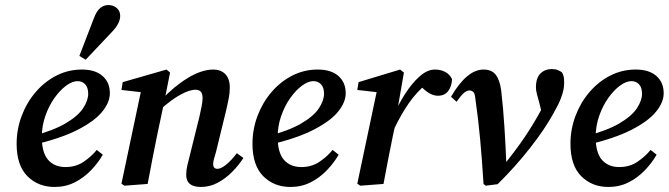

<svg xmlns="http://www.w3.org/2000/svg" viewBox="-20 -730 2654 762"><path d="M197 12Q131 12 88.5 -31Q46 -74 46 -159Q46 -217 66 -270Q86 -323 121.5 -364.5Q157 -406 204 -430Q251 -454 305 -454Q358 -454 387 -428.5Q416 -403 416 -360Q416 -324 385.5 -286.5Q355 -249 287.5 -214.5Q220 -180 108 -154L105 -189Q190 -211 239.5 -240Q289 -269 309.5 -300Q330 -331 330 -358Q330 -383 318 -395.5Q306 -408 288 -408Q267 -408 242.5 -390Q218 -372 196 -341Q174 -310 160 -270Q146 -230 146 -186Q146 -124 171 -95.5Q196 -67 240 -67Q281 -67 312 -88Q343 -109 364 -135L388 -116Q369 -83 340.5 -53.5Q312 -24 276 -6Q240 12 197 12ZM295 -508Q309 -545 323.5 -582Q338 -619 352 -656Q363 -686 377.5 -698Q392 -710 410 -710Q429 -710 443 -698.5Q457 -687 457 -667Q457 -637 424 -603Q398 -575 372 -548Q346 -521 320 -493Z M719 -36Q719 -55 723.5 -73.5Q728 -92 734 -116L771 -265Q776 -287 780 -307Q784 -327 784 -340Q784 -359 776.5 -366.5Q769 -374 756 -374Q733 -374 697.5 -355Q662 -336 617 -296L620 -333Q669 -386 724.5 -420Q780 -454 827 -454Q856 -454 874 -436Q892 -418 892 -382Q892 -362 888 -341Q884 -320 879 -298L837 -126Q832 -110 829 -98.5Q826 -87 826 -79Q826 -60 843 -60Q857 -60 877.5 -76.5Q898 -93 920 -122L946 -103Q928 -75 902 -48.5Q876 -22 844.5 -5Q813 12 777 12Q719 12 719 -36ZM566 0 474 7 462 -1 542 -380 576 -360 462 -373 467 -404 641 -454 655 -442 632 -327 604 -195Q594 -146 584.5 -97.5Q575 -49 566 0Z M1133 12Q1067 12 1024.5 -31Q982 -74 982 -159Q982 -217 1002 -270Q1022 -323 1057.5 -364.5Q1093 -406 1140 -430Q1187 -454 1241 -454Q1294 -454 1323 -428.5Q1352 -403 1352 -360Q1352 -324 1321.5 -286.5Q1291 -249 1223.5 -214.5Q1156 -180 1044 -154L1041 -189Q1126 -211 1175.5 -240Q1225 -269 1245.5 -300Q1266 -331 1266 -358Q1266 -383 1254 -395.5Q1242 -408 1224 -408Q1203 -408 1178.5 -390Q1154 -372 1132 -341Q1110 -310 1096 -270Q1082 -230 1082 -186Q1082 -124 1107 -95.5Q1132 -67 1176 -67Q1217 -67 1248 -88Q1279 -109 1300 -135L1324 -116Q1305 -83 1276.5 -53.5Q1248 -24 1212 -6Q1176 12 1133 12Z M1545 -220 1539 -265Q1560 -314 1587.5 -357Q1615 -400 1645.5 -427Q1676 -454 1706 -454Q1729 -454 1747 -444.5Q1765 -435 1774 -416Q1773 -388 1759 -369Q1745 -350 1718 -350Q1700 -350 1682 -361Q1664 -372 1646 -392L1634 -405L1679 -403Q1633 -365 1601.5 -319Q1570 -273 1545 -220ZM1398 -1 1478 -380 1512 -360 1398 -373 1403 -404 1568 -454 1583 -442 1557 -292 1559 -280 1540 -195Q1530 -146 1520.5 -97.5Q1511 -49 1502 0L1410 7Z M1899 0Q1893 -97 1885.5 -178Q1878 -259 1867 -335Q1865 -359 1858.5 -365Q1852 -371 1843 -371Q1833 -371 1821.5 -361.5Q1810 -352 1792 -326L1770 -346Q1833 -454 1899 -454Q1931 -454 1947 -434Q1963 -414 1969 -372Q1977 -304 1982 -225Q1987 -146 1990 -68L1973 -67Q2023 -128 2061.5 -184.5Q2100 -241 2136 -309Q2140 -318 2143.5 -325.5Q2147 -333 2151 -341L2137 -255L2119 -327Q2115 -341 2111 -356Q2107 -371 2107 -383Q2107 -421 2125 -438.5Q2143 -456 2171 -456Q2184 -456 2194.5 -451.5Q2205 -447 2210 -443Q2215 -435 2217 -426.5Q2219 -418 2219 -400Q2219 -389 2216.5 -375Q2214 -361 2205.5 -338.5Q2197 -316 2177 -281Q2144 -220 2085 -144.5Q2026 -69 1955 1L1908 7Z M2395 12Q2329 12 2286.5 -31Q2244 -74 2244 -159Q2244 -217 2264 -270Q2284 -323 2319.5 -364.5Q2355 -406 2402 -430Q2449 -454 2503 -454Q2556 -454 2585 -428.5Q2614 -403 2614 -360Q2614 -324 2583.5 -286.5Q2553 -249 2485.5 -214.5Q2418 -180 2306 -154L2303 -189Q2388 -211 2437.5 -240Q2487 -269 2507.5 -300Q2528 -331 2528 -358Q2528 -383 2516 -395.5Q2504 -408 2486 -408Q2465 -408 2440.5 -390Q2416 -372 2394 -341Q2372 -310 2358 -270Q2344 -230 2344 -186Q2344 -124 2369 -95.5Q2394 -67 2438 -67Q2479 -67 2510 -88Q2541 -109 2562 -135L2586 -116Q2567 -83 2538.5 -53.5Q2510 -24 2474 -6Q2438 12 2395 12Z"/></svg>

Font: Lisu Bosa ExtraBold
Style: Italic
Weight: 800
Italic angle: -19°
Designer: David Morse, Annie Olsen, Victor Gaultney, Frank Grießhammer (Latin)
Foundry: SIL International
Version: Version 2.000